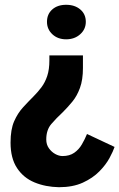

<svg xmlns="http://www.w3.org/2000/svg" viewBox="-20 -573 498 801"><path d="M326 -342V-289Q326 -240 313.5 -206Q301 -172 281.5 -148.5Q262 -125 242 -105Q215 -80 194 -55.5Q173 -31 173 9Q173 30 184 45.5Q195 61 210.5 69.5Q226 78 241 78Q270 78 289.5 64.5Q309 51 321.5 29.5Q334 8 343 -14L458 40Q452 58 437 86Q422 114 394.5 142Q367 170 325.5 189Q284 208 226 208Q170 207 124 188Q78 169 51 128Q24 87 24 22Q24 -33 39 -67Q54 -101 76 -125Q98 -149 120 -171Q138 -189 153 -209Q168 -229 177 -256Q186 -283 186 -321V-342ZM256 -553Q292 -553 315 -533.5Q338 -514 338 -482Q338 -451 314.5 -430Q291 -409 256 -409Q221 -409 198.5 -430Q176 -451 176 -482Q176 -514 198 -533.5Q220 -553 256 -553Z"/></svg>

Font: Josefin Sans Thin
Style: Bold
Weight: 700
Version: Version 2.000